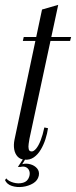

<svg xmlns="http://www.w3.org/2000/svg" viewBox="-56 -646 310 783"><path d="M-35.6 88.4 -30.5 81.5Q-21.5 93 -1.3 98.7Q18.9 104.4 37.8 99.3Q56.6 94.2 62.9 75.1Q67 62.8 63.9 52.5Q60.9 42.2 51.6 36.7Q42.2 31.1 26.6 34.9H16.8L42.4 -3.8H51.4L34.8 23.5Q50.4 19.2 67.5 23.9Q84.6 28.5 95.1 40.6Q105.6 52.8 102.2 70.6Q97.9 90.2 79.2 101.6Q60.5 112.9 36.6 115.9Q12.8 118.9 -7.8 112.2Q-28.2 105.5 -35.6 88.4ZM115.4 -607.1 181.4 -626.2 64.1 -80Q62.9 -71.6 60.9 -59.4Q59 -47.1 61.1 -37.8Q63.1 -28.4 73.5 -28.4Q81.6 -28.4 91.4 -39.9Q101.1 -51.4 109.8 -73.6Q118.5 -95.8 124.8 -126.2L139.8 -123.2Q136.9 -102 129.4 -78.6Q121.9 -55.2 110.1 -35.5Q98.4 -15.8 81.9 -4.3Q65.4 7.1 43.9 5.2Q26.4 4.1 15.7 -7.5Q5 -19.1 1.9 -37.1Q-1.1 -55.1 3 -75.8ZM142.4 -479 146.6 -495H234L229.8 -479ZM37.1 -479 40.8 -495H98.6L94.4 -479Z"/></svg>

Font: Emberly Black
Style: Italic
Weight: 900
Italic angle: -12°
Designer: Rajesh Rajput
Foundry: Rajesh Rajput
Version: Version 1.000